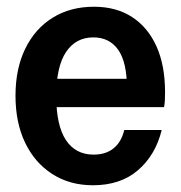

<svg xmlns="http://www.w3.org/2000/svg" viewBox="-20 -540 536 570"><path d="M256 10Q187 10 135 -23.5Q83 -57 54.5 -116.5Q26 -176 26 -256Q26 -336 55 -395.5Q84 -455 136.5 -487.5Q189 -520 259 -520Q325 -520 372 -489.5Q419 -459 444.5 -402.5Q470 -346 470 -266Q470 -254 469.5 -243Q469 -232 467 -222H101V-306H384L357 -276Q357 -355 331 -392Q305 -429 257 -429Q205 -429 176 -385.5Q147 -342 147 -255Q147 -168 175.5 -124.5Q204 -81 258 -81Q294 -81 317 -99.5Q340 -118 349 -154H460Q442 -80 390 -35Q338 10 256 10Z"/></svg>

Font: Instrument Sans SemiCondensed SemiBold
Style: Regular
Weight: 600
Width: 4
Designer: Rodrigo Fuenzalida
Foundry: fragTYPE
Version: Version 1.000;gftools[0.9.28]